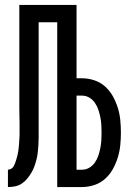

<svg xmlns="http://www.w3.org/2000/svg" viewBox="-20 -755 540 775"><path d="M12 0V-70Q19 -70 25.5 -74Q32 -78 35.5 -84.5Q39 -91 41.5 -98Q44 -105 46 -112Q48 -119 50 -126Q52 -133 53 -140Q54 -147 55 -154.5Q56 -162 56.5 -169Q57 -176 57.5 -183.5Q58 -191 58.5 -198.5Q59 -206 59 -213Q59 -220 59 -228V-255Q59 -270 58.5 -285Q58 -300 58 -315V-735H289V-439H311Q336 -439 360.5 -431Q385 -423 404 -406Q423 -389 435.5 -366.5Q448 -344 455.5 -320Q463 -296 465.5 -270.5Q468 -245 468 -220Q468 -194 465.5 -169Q463 -144 455.5 -119.5Q448 -95 435.5 -72.5Q423 -50 404 -33Q385 -16 360.5 -8Q336 0 311 0H211V-665H136V-228Q136 -214 136 -199Q136 -184 135 -169.5Q134 -155 132.5 -140.5Q131 -126 127.5 -112Q124 -98 119 -84Q114 -70 106.5 -57.5Q99 -45 89.5 -33.5Q80 -22 68 -14Q56 -6 41.5 -3Q27 0 12 0ZM289 -70H311Q327 -70 340.5 -78Q354 -86 363 -99Q372 -112 377 -127Q382 -142 385 -157.5Q388 -173 389 -188.5Q390 -204 390 -220Q390 -235 389 -251Q388 -267 385 -282Q382 -297 377 -312Q372 -327 363 -340Q354 -353 340.5 -361Q327 -369 311 -369H289Z"/></svg>

Font: Iosevka www.saffi
Style: Regular
Weight: 400
Monospace: yes
Designer: Belleve Invis
Foundry: Belleve Invis
Version: Version 22.0.2; ttfautohint (v1.8.3)